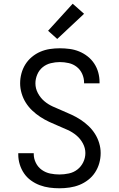

<svg xmlns="http://www.w3.org/2000/svg" viewBox="-20 -1002 640 1030"><path d="M299 8Q272 8 245.5 4.5Q219 1 193.5 -8.5Q168 -18 146 -34Q124 -50 109 -72Q94 -94 86 -120Q78 -146 78 -173V-180H161V-176Q161 -151 172.5 -128Q184 -105 204.5 -90.5Q225 -76 249.5 -71Q274 -66 299 -66Q324 -66 349.5 -71.5Q375 -77 395 -92.5Q415 -108 426.5 -131.5Q438 -155 438 -181Q438 -208 424.5 -233Q411 -258 390 -275.5Q369 -293 344 -304.5Q319 -316 293.5 -326.5Q268 -337 243.5 -348.5Q219 -360 196 -375Q173 -390 153 -409Q133 -428 118.5 -451Q104 -474 96 -501Q88 -528 88 -555Q88 -582 95 -608Q102 -634 116 -656.5Q130 -679 151 -696.5Q172 -714 196.5 -724.5Q221 -735 247.5 -739Q274 -743 301 -743Q327 -743 353.5 -739.5Q380 -736 404.5 -726Q429 -716 450 -699.5Q471 -683 485.5 -661Q500 -639 507 -613.5Q514 -588 514 -562V-555H431V-559Q431 -583 421 -605.5Q411 -628 392 -643Q373 -658 349 -663.5Q325 -669 301 -669Q277 -669 252.5 -663Q228 -657 209 -641.5Q190 -626 180 -602.5Q170 -579 170 -555Q170 -527 183.5 -502Q197 -477 217.5 -459.5Q238 -442 263.5 -430.5Q289 -419 314 -408.5Q339 -398 364 -386.5Q389 -375 412 -360Q435 -345 455 -326Q475 -307 489.5 -284Q504 -261 512 -234.5Q520 -208 520 -181Q520 -153 512.5 -126.5Q505 -100 490 -77Q475 -54 453 -37Q431 -20 406 -10Q381 0 353.5 4Q326 8 299 8ZM287 -793 238 -837 370 -982 431 -928Z"/></svg>

Font: R Plex Mono
Style: Regular
Weight: 400
Monospace: yes
Designer: Belleve Invis
Foundry: Belleve Invis
Version: Version 31.8.0